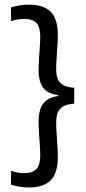

<svg xmlns="http://www.w3.org/2000/svg" viewBox="-20 -697 378 840"><path d="M28.1 -664.5V-604.6Q39.5 -608.5 54.2 -611.3Q68.9 -614.1 85.9 -614.1Q123.4 -614.1 139.7 -596.2Q156 -578.2 156 -537.2Q156 -518.9 154.2 -492.4Q152.4 -465.9 150.6 -438.7Q148.9 -411.4 148.9 -390.5Q148.9 -359.8 156.4 -336.7Q163.9 -313.7 182.7 -299.5Q201.5 -285.4 234.5 -280.6V-272L237.8 -277Q203.2 -273.1 183.7 -258.4Q164.3 -243.8 156.6 -220Q148.9 -196.3 148.9 -165Q148.9 -144 150.6 -116.4Q152.4 -88.9 154.2 -62.4Q156 -35.9 156 -17.1Q156 23.9 139.5 42.2Q123 60.4 85.1 60.4Q68.1 60.4 53.8 57.3Q39.5 54.3 28.1 50.3V110.9Q44.5 116.1 64.3 119.7Q84.1 123.2 105.6 123.2Q170.9 123.2 202 91.6Q233 60 233 -8.9Q233 -30.7 231.2 -58.8Q229.4 -86.9 227.6 -114.3Q225.8 -141.6 225.8 -160.8Q225.8 -186.7 232.7 -204.3Q239.7 -221.9 256.9 -231.7Q274.1 -241.5 304.7 -243.8V-312.9Q274.1 -315.2 256.9 -324.7Q239.7 -334.2 232.7 -351.7Q225.8 -369.2 225.8 -394.5Q225.8 -414.2 227.6 -441.3Q229.4 -468.4 231.2 -496.2Q233 -524 233 -544.8Q233 -613.8 202 -645.3Q171 -676.7 105.6 -676.7Q84.1 -676.7 64.3 -673.3Q44.5 -670 28.1 -664.5Z"/></svg>

Font: Anek Malayalam Medium
Style: Regular
Weight: 500
Designer: Maithili Shingre (Malayalam) & Yesha Goshar (Latin)
Foundry: Ek Type
Version: Version 1.003